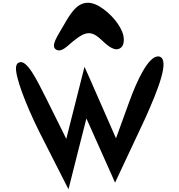

<svg xmlns="http://www.w3.org/2000/svg" viewBox="-20 -1259 1307 1402"><path d="M265 -300 480 123 498 52C535 -97 573 -244 611 -394C672 -257 734 -118 796 20L820 75L1041 -396C1135 -606 1219 -818 1147 -845C1143 -847 1138 -847 1134 -847C1064 -847 982 -678 921 -508L827 -249C761 -399 696 -549 629 -700L597 -771L578 -696C540 -545 502 -396 464 -245L323 -529C248 -678 175 -831 117 -802C100 -794 98 -776 97 -767C91 -700 165 -502 265 -300ZM393 -895C431 -877 469 -921 513 -957C610 -1036 650 -1035 726 -963C771 -920 826 -875 866 -914C882 -929 884 -950 884 -972C884 -1040 817 -1132 738 -1191C653 -1254 580 -1259 514 -1180C493 -1155 472 -1122 449 -1081C404 -1001 342 -920 393 -895Z"/></svg>

Font: Venom Sans
Style: Bd
Weight: 700
Version: Version 1.001